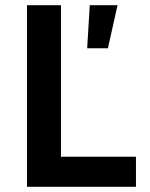

<svg xmlns="http://www.w3.org/2000/svg" viewBox="-20 -720 579 740"><path d="M84 0H504V-116H215V-700H84ZM316 -534H396L433 -700H326Z"/></svg>

Font: Fixel Display SemiBold
Style: Regular
Weight: 600
Designer: AlfaBravo + MacPaw
Foundry: Kyrylo Tkachov, Marchela Mozhyna, Serhii Makarenko, Maria Weinstein, Zakhar Kryvoshyya
Version: Version 1.211